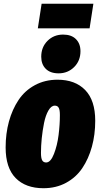

<svg xmlns="http://www.w3.org/2000/svg" viewBox="-20 -976 534 1016"><path d="M454.1 -826.2H180.2L200.2 -956.1H474.1ZM290 -587.9Q246.1 -587.9 222.2 -611.8Q198.2 -635.7 198.2 -675.8Q198.2 -726.6 231.4 -759.8Q264.6 -793 314 -793Q357.9 -793 381.8 -769Q405.8 -745.1 405.8 -705.1Q405.8 -654.3 372.3 -621.1Q338.9 -587.9 290 -587.9ZM210 20Q115.7 20 62.7 -33.9Q9.8 -87.9 9.8 -195.8Q9.8 -269 27.3 -333Q44.9 -397 78.1 -446.8Q111.3 -496.6 164.6 -525.4Q217.8 -554.2 284.2 -554.2Q377.9 -554.2 430.9 -499.5Q483.9 -444.8 483.9 -336.9Q483.9 -263.7 466.3 -199.7Q448.7 -135.7 415.5 -86.4Q382.3 -37.1 329.3 -8.5Q276.4 20 210 20ZM224.1 -116.2Q248 -116.2 265.6 -161.6Q283.2 -207 290 -261.7Q296.9 -316.4 296.9 -367.2Q296.9 -395 290.5 -406Q284.2 -417 270 -417Q251 -417 236.1 -391.1Q221.2 -365.2 213.1 -325.2Q205.1 -285.2 200.9 -244.4Q196.8 -203.6 196.8 -167Q196.8 -138.7 203.4 -127.4Q210 -116.2 224.1 -116.2Z"/></svg>

Font: Fira Sans Compressed Heavy
Style: Italic
Weight: 900
Width: 3
Italic angle: -8°
Designer: Carrois Corporate & Edenspiekermann AG
Foundry: Carrois Corporate GbR & Edenspiekermann AG
Version: Version 4.203;PS 004.203;hotconv 1.0.88;makeotf.lib2.5.64775